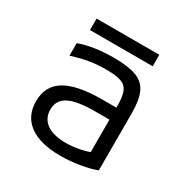

<svg xmlns="http://www.w3.org/2000/svg" viewBox="-153 -785 905 928"><g transform="rotate(30 300.0 -321.0)"><path d="M304 10Q191 10 131 -34Q71 -78 71 -160Q71 -246 138 -286.5Q205 -327 346 -327H423V-338Q423 -388 412 -415Q401 -442 372.5 -452Q344 -462 290 -462Q241 -462 197.5 -455Q154 -448 101 -431V-501Q180 -530 293 -530Q373 -530 418.5 -513Q464 -496 482.5 -454.5Q501 -413 501 -340V-22Q465 -8 411 1Q357 10 304 10ZM423 -260H343Q243 -260 197 -236.5Q151 -213 151 -160Q151 -111 188.5 -84Q226 -57 296 -57Q329 -57 363 -63Q397 -69 423 -79ZM125 -588V-652H475V-588Z"/></g></svg>

Font: M PLUS Code Latin 60
Style: Regular
Weight: 400
Width: 7
Monospace: yes
Designer: Coji Morishita
Foundry: UNDERFOREST DESIGN
Version: Version 1.005; ttfautohint (v1.8.3)